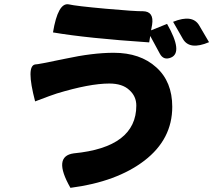

<svg xmlns="http://www.w3.org/2000/svg" viewBox="-20 -832 1040 924"><path d="M149 -344Q104 -516 150 -522Q159 -521 292 -549Q426 -578 527 -578Q655 -578 732 -508Q809 -439 809 -318Q809 -162 675 -59Q542 43 319 72Q232 -80 335 -94Q636 -123 636 -324Q636 -369 602 -399Q569 -430 506 -430Q411 -430 253 -382Q233 -376 149 -344ZM813 -727Q907 -765 939 -709L986 -629Q892 -589 860 -645L813 -727ZM235 -676Q259 -821 311 -811Q345 -803 489 -790Q634 -777 668 -778Q722 -777 712 -713L707 -686L784 -717Q862 -580 803 -555Q767 -540 749 -574L703 -659L698 -628Q399 -648 235 -676Z"/></svg>

Font: Swei Half Moon CJK SC
Style: Black
Weight: 900
Version: Version 2.071